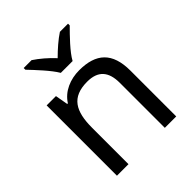

<svg xmlns="http://www.w3.org/2000/svg" viewBox="-209 -901 1035 1035"><g transform="rotate(-45 309.0 -383.0)"><path d="M263 -606H353C377 -651 440 -715 478 -753V-766H416C381 -743 343 -710 307 -674C274 -710 235 -743 200 -766H140V-753C176 -715 237 -651 263 -606ZM343 -546C275 -546 209 -519 174 -463H169L156 -536H85V0H173V-278C173 -403 211 -472 330 -472C412 -472 450 -429 450 -343V0H537V-349C537 -487 471 -546 343 -546Z"/></g></svg>

Font: Noto Sans Lycian
Style: Regular
Weight: 400
Designer: Monotype Design Team
Foundry: Monotype Imaging Inc.
Version: Version 2.002